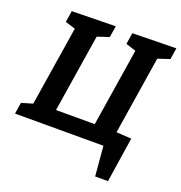

<svg xmlns="http://www.w3.org/2000/svg" viewBox="-157 -836 1093 1161"><g transform="rotate(20 389.0 -256.0)"><path d="M583.2 191.6 565.5 -13.2 577.4 0H-2.2L9.3 -73L98.3 -99.3L78.3 -77.6L164.3 -620.5L179.8 -600.2L96.9 -626.3L108.5 -699.3L389.7 -704.3L378.1 -631.3L288.2 -600.9L305 -621.2L218.8 -76.1L204.9 -104.9H499.9L467.1 -69.2L554 -620.5L569.2 -600.2L486.7 -626.3L498.2 -699.3L779.7 -704.3L768.2 -631.3L677.6 -600.9L694.7 -621.2L607.5 -67.3L593.9 -104.9L710.1 -98.1L665.7 191.6Z"/></g></svg>

Font: Bitter Thin
Style: Italic
Weight: 100
Italic angle: -9°
Designer: Sol Matas, and Bitter project Authors
Foundry: Sol Matas
Version: Version 2.002